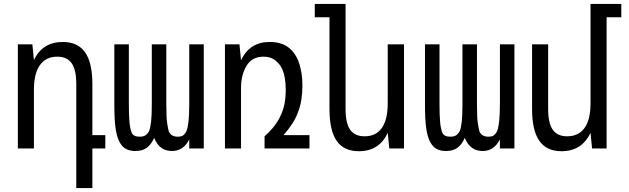

<svg xmlns="http://www.w3.org/2000/svg" viewBox="-20 -757 3208 979"><path d="M369 -329Q369 -401 345.5 -434.5Q322 -468 272 -468Q214 -468 183.5 -425Q153 -382 153 -300V0H71V-531H145L153 -451Q197 -543 300 -543Q377 -543 414 -490Q451 -437 451 -329V-68H517V0H451V202H369Z M670 13Q643 13 622.5 2.5Q602 -8 588 -36Q575 -61 569 -105Q563 -149 563 -223V-531H637V-227Q637 -171 640 -136Q643 -101 651.5 -80.5Q660 -60 692 -60Q712 -60 723 -68Q734 -76 740 -89Q747 -105 750.5 -137Q754 -169 754 -227V-531H828V-227Q828 -156 832.5 -127.5Q837 -99 841 -86Q853 -60 887 -60Q906 -60 916 -68.5Q926 -77 931 -89Q938 -107 941.5 -140.5Q945 -174 945 -227V-531H1019V0H945V-46Q915 13 857 13Q826 13 803 -3Q780 -19 766 -54Q751 -20 728.5 -3.5Q706 13 670 13Z M1127 -531H1201L1209 -449Q1252 -543 1355 -543Q1415 -543 1451.5 -514.5Q1488 -486 1505 -435.5Q1522 -385 1522 -321Q1522 -283 1516.5 -248Q1511 -213 1498 -181Q1487 -151 1468 -123Q1449 -95 1426 -68H1558V0H1329V-62Q1386 -112 1411 -168Q1424 -195 1430.5 -227Q1437 -259 1437 -300Q1437 -332 1431.5 -363Q1426 -394 1412 -418Q1397 -441 1376 -454.5Q1355 -468 1324 -468Q1265 -468 1237 -421.5Q1209 -375 1209 -309V0H1127Z M1810 14Q1733 14 1696.5 -39Q1660 -92 1660 -201V-669H1585V-737H1742V-201Q1742 -129 1765.5 -95.5Q1789 -62 1839 -62Q1897 -62 1927 -104.5Q1957 -147 1957 -230V-531H2040V0H1965L1957 -80Q1914 14 1810 14Z M2254 13Q2227 13 2206.5 2.5Q2186 -8 2172 -36Q2159 -61 2153 -105Q2147 -149 2147 -223V-531H2221V-227Q2221 -171 2224 -136Q2227 -101 2235.5 -80.5Q2244 -60 2276 -60Q2296 -60 2307 -68Q2318 -76 2324 -89Q2331 -105 2334.5 -137Q2338 -169 2338 -227V-531H2412V-227Q2412 -156 2416.5 -127.5Q2421 -99 2425 -86Q2437 -60 2471 -60Q2490 -60 2500 -68.5Q2510 -77 2515 -89Q2522 -107 2525.5 -140.5Q2529 -174 2529 -227V-531H2603V0H2529V-46Q2499 13 2441 13Q2410 13 2387 -3Q2364 -19 2350 -54Q2335 -20 2312.5 -3.5Q2290 13 2254 13Z M2843 14Q2767 14 2730 -39Q2693 -92 2693 -201V-531H2775V-201Q2775 -129 2798.5 -95.5Q2822 -62 2872 -62Q2930 -62 2960.5 -104.5Q2991 -147 2991 -230V-737H3148V-669H3073V0H2999L2991 -80Q2947 14 2843 14Z"/></svg>

Font: PlemolJP
Style: Regular
Weight: 400
Monospace: yes
Version: v2.0.4; ttfautohint (v1.8.4.7-5d5b-dirty) -l 6 -r 45 -G 200 